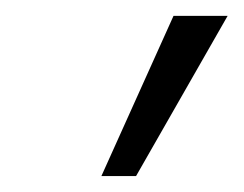

<svg xmlns="http://www.w3.org/2000/svg" viewBox="-20 -731 307 242"><path d="M107.8 -509.1 198.7 -711H266.9L151.5 -509.1Z"/></svg>

Font: Ysabeau
Style: Bold Italic
Weight: 700
Italic angle: -12°
Designer: Christian Thalmann (Catharsis Fonts)
Version: Version 2.002